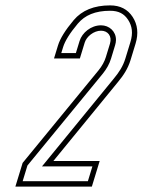

<svg xmlns="http://www.w3.org/2000/svg" viewBox="-20 -693 567 713"><path d="M321.1 0 350.1 -95H178.1L417.7 -388C438.4 -412.9 454.9 -437.7 464.8 -470L483.4 -531C494.8 -568.3 491.2 -601.3 472.7 -630C454.1 -658.7 426.2 -673 388.8 -673C329.5 -673 284.4 -654.7 253.5 -618C222.6 -581.3 203.2 -550 195.3 -524L180.6 -476H276.6L294.6 -535C301.3 -557 328 -579 355.1 -579C380.5 -579 396.9 -558.7 388.4 -531L373.1 -481C368 -464.3 359 -448 346.1 -432L64 -88L37.1 0ZM306.3 -20 64.1 -20 81.9 -78.4 361.7 -419.4C376 -437.2 386.3 -455.6 392.3 -475.2L407.5 -525.2C409.5 -531.6 410.6 -538.2 410.7 -544.5C411 -576.5 385.7 -599 355.1 -599C318.1 -599 284.9 -571.6 275.5 -540.8L261.8 -496H207.6L214.4 -518.2C221 -539.9 238.8 -569.5 268.8 -605.1C295.2 -636.5 333.6 -653 388.8 -653C420.7 -653 441.1 -642 455.9 -619.1C471 -595.8 474.4 -569.8 464.3 -536.8L445.6 -475.8C436.8 -446.8 422.3 -424.8 402.3 -400.7L135.9 -75H323.1Z"/></svg>

Font: Din Kursivschrift
Style: EngGhost
Weight: 400
Version: Version 1.089